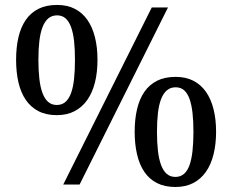

<svg xmlns="http://www.w3.org/2000/svg" viewBox="-20 -744 936 774"><path d="M373 -502.9Q373 -452.6 362.8 -411.6Q352.5 -370.6 332 -341.3Q311.5 -312 280.8 -295.9Q250 -279.8 209 -279.8Q166 -279.8 135 -295.9Q104 -312 84 -341.3Q64 -370.6 54.4 -411.6Q44.9 -452.6 44.9 -502.9Q44.9 -553.2 54.4 -594Q64 -634.8 84 -663.8Q104 -692.9 135.3 -708.5Q166.5 -724.1 210 -724.1Q251 -724.1 281.5 -708.5Q312 -692.9 332.3 -663.8Q352.5 -634.8 362.8 -594Q373 -553.2 373 -502.9ZM134.8 -502.9Q134.8 -460 138.7 -426Q142.6 -392.1 151.4 -368.7Q160.2 -345.2 174.3 -333Q188.5 -320.8 209 -320.8Q229.5 -320.8 243.7 -333Q257.8 -345.2 266.4 -368.7Q274.9 -392.1 278.6 -426Q282.2 -460 282.2 -502.9Q282.2 -545.4 278.6 -578.6Q274.9 -611.8 266.4 -635Q257.8 -658.2 244.1 -670.2Q230.5 -682.1 210 -682.1Q189.5 -682.1 175 -670.2Q160.6 -658.2 151.6 -635Q142.6 -611.8 138.7 -578.6Q134.8 -545.4 134.8 -502.9ZM851.1 -212.9Q851.1 -162.6 840.8 -121.6Q830.6 -80.6 810.1 -51.3Q789.6 -22 758.8 -6.1Q728 9.8 687 9.8Q644 9.8 612.8 -6.1Q581.5 -22 561.8 -51.3Q542 -80.6 532.5 -121.6Q522.9 -162.6 522.9 -212.9Q522.9 -263.2 532.5 -304Q542 -344.7 562 -373.8Q582 -402.8 613.3 -418.5Q644.5 -434.1 688 -434.1Q729 -434.1 759.5 -418.5Q790 -402.8 810.3 -373.8Q830.6 -344.7 840.8 -304Q851.1 -263.2 851.1 -212.9ZM612.8 -212.9Q612.8 -169.9 616.7 -136Q620.6 -102.1 629.4 -78.6Q638.2 -55.2 652.3 -43Q666.5 -30.8 687 -30.8Q707.5 -30.8 721.7 -43Q735.8 -55.2 744.1 -78.6Q752.4 -102.1 756.1 -136Q759.8 -169.9 759.8 -212.9Q759.8 -255.4 756.1 -288.6Q752.4 -321.8 744.1 -345Q735.8 -368.2 722.2 -380.1Q708.5 -392.1 688 -392.1Q667.5 -392.1 653.1 -380.1Q638.7 -368.2 629.6 -345Q620.6 -321.8 616.7 -288.6Q612.8 -255.4 612.8 -212.9ZM300.8 0H234.9L591.8 -713.9H657.2Z"/></svg>

Font: Noto Serif Lao
Style: Regular
Weight: 400
Designer: Danh Hong
Foundry: Danh Hong
Version: Version 1.03 uh